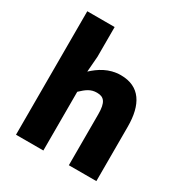

<svg xmlns="http://www.w3.org/2000/svg" viewBox="-183 -937 1024 1076"><g transform="rotate(30 329.0 -399.5)"><path d="M72 0H249V-380C284 -413 308 -431 348 -431C393 -431 414 -408 414 -330V0H592V-352C592 -494 539 -583 415 -583C338 -583 282 -544 241 -506L249 -607V-799H72Z"/></g></svg>

Font: Noto Sans CJK KR Black
Style: Regular
Weight: 900
Designer: Ryoko NISHIZUKA (kana & ideographs); Paul D. Hunt (Latin, Greek & Cyrillic); Wenlong ZHANG (bopomofo); Sandoll Communica
Foundry: Adobe Systems Incorporated
Version: Version 1.004;PS 1.004;hotconv 1.0.82;makeotf.lib2.5.63406